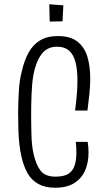

<svg xmlns="http://www.w3.org/2000/svg" viewBox="-20 -871 495 900"><path d="M239 9Q192 9 160 -8.5Q128 -26 109.5 -58.5Q91 -91 81 -135Q74 -164 70.5 -197.5Q67 -231 66 -268Q65 -305 65 -345Q65 -371 66 -396.5Q67 -422 68.5 -446.5Q70 -471 73.5 -494.5Q77 -518 83 -540Q94 -588 114 -624.5Q134 -661 167.5 -681.5Q201 -702 251 -702Q310 -702 343 -676Q376 -650 389.5 -605.5Q403 -561 403 -503Q403 -468 399 -430Q395 -392 390 -353H332Q335 -376 337.5 -400Q340 -424 341.5 -448Q343 -472 343 -494Q343 -542 334.5 -577.5Q326 -613 305 -632.5Q284 -652 247 -652Q200 -652 174 -616Q148 -580 137 -522Q133 -501 131 -478Q129 -455 128 -431Q127 -407 126.5 -383.5Q126 -360 126 -338Q126 -284 127.5 -235.5Q129 -187 137 -151Q149 -98 170.5 -70.5Q192 -43 240 -43Q279 -43 300 -56Q321 -69 329.5 -94.5Q338 -120 338 -155Q338 -166 337.5 -179.5Q337 -193 335 -206H391Q393 -194 394 -181Q395 -168 395 -156Q395 -108 378.5 -71Q362 -34 327.5 -12.5Q293 9 239 9ZM213 -770 211 -851 277 -846 273 -771Z"/></svg>

Font: Truculenta Light
Style: Regular
Weight: 300
Version: Version 1.002